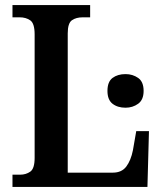

<svg xmlns="http://www.w3.org/2000/svg" viewBox="-20 -734 638 754"><path d="M29 0V-48H59Q82 -48 99 -60Q116 -72 116 -114V-599Q116 -642 99 -654Q82 -666 57 -666H29V-714H334V-666H305Q279 -666 262.5 -654.5Q246 -643 246 -603V-56H423Q458 -56 476 -80Q494 -104 502 -144L515 -219H565L559 0ZM473 -311Q442 -311 422 -326.5Q402 -342 402 -377Q402 -413 422 -428Q442 -443 473 -443Q501 -443 522.5 -428Q544 -413 544 -377Q544 -342 522.5 -326.5Q501 -311 473 -311Z"/></svg>

Font: Noto Serif SemiCondensed SemiBold
Style: Regular
Weight: 600
Width: 4
Designer: Monotype Design Team
Foundry: Monotype Imaging Inc.
Version: Version 2.013; ttfautohint (v1.8.4.7-5d5b)